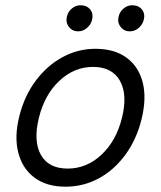

<svg xmlns="http://www.w3.org/2000/svg" viewBox="-20 -694 607 724"><path d="M226.7 10Q155.8 10 110 -24.2Q64.2 -58.3 48.8 -118.8Q33.3 -179.2 53.3 -257.5Q72.5 -333.3 115 -390Q157.5 -446.7 215.4 -478.3Q273.3 -510 340 -510Q411.7 -510 457.5 -476.2Q503.3 -442.5 518.3 -382.5Q533.3 -322.5 513.3 -242.5Q494.2 -166.7 452.1 -109.6Q410 -52.5 352.1 -21.2Q294.2 10 226.7 10ZM235 -58.3Q306.7 -58.3 362.5 -110.4Q418.3 -162.5 440 -250Q461.7 -337.5 432.1 -389.6Q402.5 -441.7 330.8 -441.7Q260 -441.7 204.2 -389.6Q148.3 -337.5 126.7 -250Q105 -161.7 134.2 -110Q163.3 -58.3 235 -58.3ZM470 -575.8Q447.5 -575.8 434.6 -592.9Q421.7 -610 427.5 -632.5Q431.7 -650 446.2 -662.1Q460.8 -674.2 478.3 -674.2Q502.5 -674.2 515.4 -657.9Q528.3 -641.7 521.7 -617.5Q516.7 -600 502.1 -587.9Q487.5 -575.8 470 -575.8ZM275 -575.8Q252.5 -575.8 239.6 -592.9Q226.7 -610 232.5 -632.5Q236.7 -650 251.2 -662.1Q265.8 -674.2 283.3 -674.2Q307.5 -674.2 320.4 -657.9Q333.3 -641.7 326.7 -617.5Q321.7 -600 307.1 -587.9Q292.5 -575.8 275 -575.8Z"/></svg>

Font: Funnel Sans Light
Style: Italic
Weight: 300
Italic angle: -14.036°
Designer: NORD ID, Kristian Moeller
Foundry: Dicotype
Version: Version 1.000